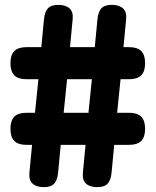

<svg xmlns="http://www.w3.org/2000/svg" viewBox="-20 -760 640 790"><path d="M89 -566H150L161 -681Q164 -711 177 -725.5Q190 -740 220 -740Q250 -740 266 -725.5Q282 -711 279 -681L268 -566H370L381 -681Q384 -711 397 -725.5Q410 -740 440 -740Q470 -740 486 -725.5Q502 -711 499 -681L488 -566H511Q545 -566 561 -550Q577 -534 577 -500Q577 -466 561 -450Q545 -434 511 -434H476L462 -296H511Q545 -296 561 -280Q577 -264 577 -230Q577 -196 561 -180Q545 -164 511 -164H450L439 -49Q436 -19 423 -4.5Q410 10 380 10Q350 10 334 -4.5Q318 -19 321 -49L332 -164H230L219 -49Q216 -19 203 -4.5Q190 10 160 10Q130 10 114 -4.5Q98 -19 101 -49L112 -164H89Q55 -164 39 -180Q23 -196 23 -230Q23 -264 39 -280Q55 -296 89 -296H124L138 -434H89Q55 -434 39 -450Q23 -466 23 -500Q23 -534 39 -550Q55 -566 89 -566ZM242 -296H344L358 -434H256Z"/></svg>

Font: Maple Mono NL
Style: Bold
Weight: 700
Monospace: yes
Designer: subframe7536
Version: Version 7.000